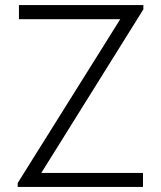

<svg xmlns="http://www.w3.org/2000/svg" viewBox="-20 -740 638 760"><path d="M50 0H546V-55.5H143.5L547.5 -703V-720H55V-664H456L50 -15.5Z"/></svg>

Font: Eudonet Light
Style: Regular
Weight: 300
Designer: Mikhail Sharanda
Foundry: Mikhail Sharanda
Version: Version 4.503;Glyphs 3.1.2 (3151)